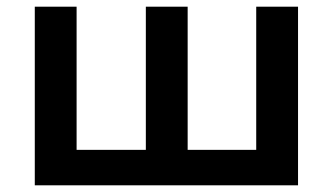

<svg xmlns="http://www.w3.org/2000/svg" viewBox="-20 -554 995 574"><path d="M871 -534V0H84V-534H209V-106H416V-534H541V-106H746V-534Z"/></svg>

Font: APTA Sans SemiBold
Style: Bold
Weight: 600
Version: Version 7.200